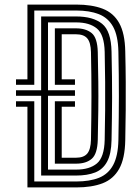

<svg xmlns="http://www.w3.org/2000/svg" viewBox="-20 -820 610 840"><path d="M100 0V-353H50V-377H130V-26H313Q372.5 -26 413.1 -42.2Q453.8 -58.5 475.1 -98Q496.5 -137.5 498 -207Q500 -307.8 500.1 -399Q500.2 -490.2 498 -594Q496.5 -664 474.8 -703.1Q453 -742.2 412.2 -758.1Q371.5 -774 313 -774H130V-449H50V-473H100V-800H313Q381.8 -800 429.1 -781.9Q476.5 -763.8 501.5 -719.1Q526.5 -674.5 528 -595Q529.8 -523.5 530.1 -461.1Q530.5 -398.8 530 -337.1Q529.5 -275.5 528 -206Q526.5 -126.2 501.4 -81.4Q476.2 -36.5 429 -18.2Q381.8 0 313 0ZM160 -52V-401H50V-425H160V-748H313Q387 -748 426.6 -716Q466.2 -684 468 -594Q469.2 -532.8 469.9 -484Q470.5 -435.2 470.4 -391.8Q470.2 -348.2 469.6 -303.9Q469 -259.5 468 -207Q466.8 -146.5 448.6 -112.8Q430.5 -79 396.4 -65.5Q362.2 -52 313 -52ZM190 -78H313Q371.8 -78 404 -105Q436.2 -132 438 -208Q439.5 -276.5 440 -338.2Q440.5 -400 440 -462Q439.5 -524 438 -593Q436.2 -668.5 404 -695.2Q371.8 -722 313 -722H190V-425H308V-401H190ZM220 -104V-377H308V-353H250V-130H313Q346.5 -130 361.8 -148.2Q377 -166.5 378 -209Q380 -308 380.1 -398.8Q380.2 -489.5 378 -592Q377 -634.2 361.8 -652.1Q346.5 -670 313 -670H250V-473H308V-449H220V-696H313Q355.5 -696 380.9 -675.4Q406.2 -654.8 407.8 -592Q409.5 -522.8 410.1 -461.4Q410.8 -400 410.1 -339Q409.5 -278 407.8 -209Q406.2 -147 381.6 -125.5Q357 -104 313 -104Z"/></svg>

Font: Big Shoulders Inline Text Black
Style: Regular
Weight: 900
Designer: Patric King
Foundry: XO Type Co
Version: Version 1.000